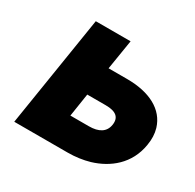

<svg xmlns="http://www.w3.org/2000/svg" viewBox="-122 -661 806 793"><g transform="rotate(30 281.5 -264.0)"><path d="M36 0H290C327 0 362 -5 393 -14C473 -38 544 -94 560 -192C565 -221 564 -247 557 -271C534 -347 458 -386 351 -386H263L286 -528H120ZM224 -138 241 -248H329C378 -248 400 -230 394 -192C388 -155 359 -138 312 -138Z"/></g></svg>

Font: Asimov Pro
Style: UltObl
Weight: 900
Designer: Google
Version: Version 2.000980; 2014